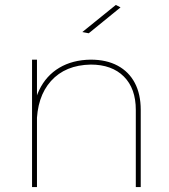

<svg xmlns="http://www.w3.org/2000/svg" viewBox="-20 -759 684 779"><path d="M531 -313Q531 -400 482.5 -448.5Q434 -497 348 -497Q245 -495 187 -430.5Q129 -366 129 -253H111Q111 -335 139 -393.5Q167 -452 220.5 -484Q274 -516 348 -517Q412 -517 457.5 -492.5Q503 -468 527 -422.5Q551 -377 551 -313V0H531ZM110 -517H130V0H110ZM450 -739 469 -729 340 -624 314 -629Z"/></svg>

Font: Alexandria Thin
Style: Regular
Weight: 250
Designer: Mohamed Gaber
Foundry: Kief Type Foundry
Version: Version 5.100